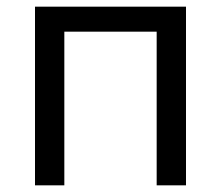

<svg xmlns="http://www.w3.org/2000/svg" viewBox="-20 -556 664 576"><path d="M538 -536V0H450V-461H173V0H85V-536Z"/></svg>

Font: TSCustom
Style: Regular
Weight: 400
Designer: Monotype Design Team
Foundry: Monotype Imaging Inc.
Version: Version 2.004; ttfautohint (v1.8.3) -l 8 -r 50 -G 200 -x 14 